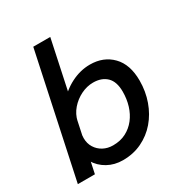

<svg xmlns="http://www.w3.org/2000/svg" viewBox="-182 -917 1007 1062"><g transform="rotate(-30 321.0 -386.0)"><path d="M298 10.5Q244.5 10.5 201.2 -13.5Q158 -37.5 132.8 -80.2Q107.5 -123 107.5 -178.5Q107.5 -195.5 109.5 -209.2Q111.5 -223 115 -236L173.5 -237.5Q171.5 -230 170.5 -221Q169.5 -212 169.5 -204Q169.5 -170 185.8 -143.8Q202 -117.5 229.5 -102.8Q257 -88 291.5 -88Q338.5 -88 374.2 -106.5Q410 -125 435 -157Q460 -189 472.8 -230.8Q485.5 -272.5 485.5 -319Q485.5 -383 453.8 -413.8Q422 -444.5 367.5 -444.5Q328.5 -444.5 290.2 -425.8Q252 -407 224 -374.8Q196 -342.5 187 -301L121 -303.5Q136 -373 179.2 -426.2Q222.5 -479.5 281.5 -509.5Q340.5 -539.5 402.5 -539.5Q488.5 -539.5 542.8 -484Q597 -428.5 597 -325.5Q597 -256.5 575.2 -195.5Q553.5 -134.5 513.8 -88.2Q474 -42 419.2 -15.8Q364.5 10.5 298 10.5ZM14.5 0 181 -781.5H289.5L123.5 0Z"/></g></svg>

Font: Epilogue Medium
Style: Italic
Weight: 500
Italic angle: -12°
Designer: Tyler Finck
Foundry: Etcetera Type Co
Version: Version 2.112